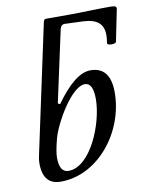

<svg xmlns="http://www.w3.org/2000/svg" viewBox="-78 -717 617 788"><g transform="rotate(-10 230.5 -323.0)"><path d="M112 13C268 13 393 -145 393 -310C393 -381 365 -416 310 -416C267 -416 219 -378 164 -301L155 -305L220 -605C223 -616 229 -622 239 -622L317 -619C374 -616 400 -594 400 -547C400 -539 399 -525 397 -514C395 -503 432 -503 434 -513L461 -646C462 -656 456 -659 434 -659C377 -659 316 -656 266 -656H168C162 -656 159 -653 157 -646L44 -118C40 -102 38 -89 38 -75C38 -16 63 13 112 13ZM151 -25C126 -25 113 -45 113 -86C113 -104 118 -131 127 -165C143 -225 221 -364 278 -364C300 -364 312 -342 312 -297C312 -193 242 -25 151 -25Z"/></g></svg>

Font: Junicode Two Beta SemiCondensed Medium
Style: Italic
Weight: 500
Width: 4
Italic angle: -10°
Version: Version 1.063